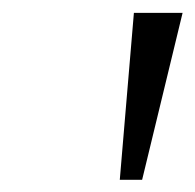

<svg xmlns="http://www.w3.org/2000/svg" viewBox="-20 -748 311 306"><path d="M170.9 -461.4 193.4 -727.5H271L206.5 -461.4Z"/></svg>

Font: Inter 20pt Light
Style: Italic
Weight: 300
Italic angle: -9.3988°
Version: Version 4.001;git-66647c0bb